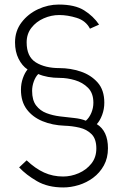

<svg xmlns="http://www.w3.org/2000/svg" viewBox="-20 -735 537 843"><path d="M405 -190Q454 -160 454 -84Q454 -41 436 -8.5Q418 24 389 45.5Q360 67 325.5 77.5Q291 88 258 88Q190 88 142.5 60.5Q95 33 64 0L97 -31Q135 5 173.5 22.5Q212 40 257 40Q292 40 325.5 25.5Q359 11 381 -16.5Q403 -44 403 -83Q403 -125 382 -146Q361 -167 329 -174.5Q297 -182 264 -183Q210 -185 166.5 -203Q123 -221 97.5 -255Q72 -289 72 -341Q72 -368 80.5 -392Q89 -416 101 -430Q77 -446 61.5 -477Q46 -508 46 -549Q46 -599 74.5 -636.5Q103 -674 147 -694.5Q191 -715 238 -715Q309 -715 349.5 -689.5Q390 -664 415 -627L375 -609Q357 -644 317 -656.5Q277 -669 240 -669Q205 -669 172 -654.5Q139 -640 118 -613Q97 -586 97 -549Q97 -486 137.5 -461Q178 -436 241 -436Q289 -436 334 -421Q379 -406 408.5 -373Q438 -340 438 -284Q438 -256 428.5 -230.5Q419 -205 405 -190ZM121 -336Q121 -295 138.5 -272Q156 -249 183.5 -238.5Q211 -228 243 -224Q275 -220 305 -217Q335 -214 357 -205Q372 -218 381 -239.5Q390 -261 390 -284Q390 -326 366.5 -349.5Q343 -373 309 -383Q275 -393 243 -393Q187 -393 148 -410Q136 -398 128.5 -377.5Q121 -357 121 -336Z"/></svg>

Font: Raleway Light
Style: Regular
Weight: 300
Designer: Matt McInerney, Pablo Impallari, Rodrigo Fuenzalida
Foundry: Matt McInerney, Pablo Impallari, Rodrigo Fuenzalida
Version: Version 4.026